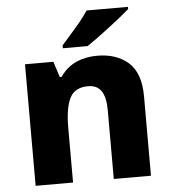

<svg xmlns="http://www.w3.org/2000/svg" viewBox="-54 -815 771 864"><g transform="rotate(-5 331.5 -383.0)"><path d="M399 -559Q486 -559 539.5 -511.5Q593 -464 593 -358V0H425V-311Q425 -368 406 -397Q387 -426 346 -426Q285 -426 263 -380.5Q241 -335 241 -250V0H72V-549H200L223 -478H231Q249 -505 274 -523Q299 -541 331 -550Q363 -559 399 -559ZM556 -756Q540 -742 515 -722Q490 -702 461.5 -680Q433 -658 406 -638.5Q379 -619 360 -606H248V-619Q264 -638 287 -663.5Q310 -689 332.5 -716.5Q355 -744 369 -766H556Z"/></g></svg>

Font: Noto Sans Cham ExtraBold
Style: Regular
Weight: 800
Version: Version 2.002